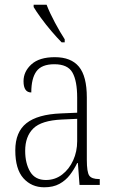

<svg xmlns="http://www.w3.org/2000/svg" viewBox="-20 -786 486 816"><path d="M168 10Q114 10 79.5 -28.5Q45 -67 45 -147Q45 -225 92.5 -262.5Q140 -300 239 -304L308 -307V-371Q308 -442 288 -477.5Q268 -513 211 -513Q157 -513 135 -483Q113 -453 113 -393Q80 -393 80 -441Q80 -482 113.5 -512.5Q147 -543 213 -543Q282 -543 315.5 -502.5Q349 -462 349 -372V-107Q349 -54 359.5 -39.5Q370 -25 401 -25H404V0H318L311 -93H308Q295 -66 277 -42.5Q259 -19 232.5 -4.5Q206 10 168 10ZM175 -21Q214 -21 244 -44Q274 -67 291 -104.5Q308 -142 308 -186V-281L243 -278Q156 -274 121.5 -240Q87 -206 87 -145Q87 -92 108 -56.5Q129 -21 175 -21ZM242 -606Q224 -624 199.5 -652.5Q175 -681 154 -710Q133 -739 123 -756V-766H178Q191 -732 213.5 -690Q236 -648 255 -619V-606Z"/></svg>

Font: Noto Serif Bengali Condensed ExtraLight
Style: Regular
Weight: 200
Width: 3
Designer: Juan Bruce, Universal Thirst, Indian Type Foundry and the Monotype Design Team.
Foundry: Monotype Imaging Inc.
Version: Version 2.003; ttfautohint (v1.8.4.7-5d5b)